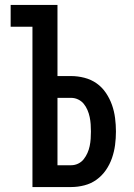

<svg xmlns="http://www.w3.org/2000/svg" viewBox="-20 -755 540 775"><path d="M111 0V-647H23V-735H212V-448H267Q294 -448 321 -441Q348 -434 370 -418.5Q392 -403 407.5 -380Q423 -357 432 -331.5Q441 -306 444.5 -278.5Q448 -251 448 -224Q448 -197 444.5 -170Q441 -143 432 -117Q423 -91 407.5 -68.5Q392 -46 370 -30Q348 -14 321 -7Q294 0 267 0ZM267 -88Q282 -88 295.5 -94.5Q309 -101 318 -112.5Q327 -124 333 -137.5Q339 -151 342 -165.5Q345 -180 346 -194.5Q347 -209 347 -224Q347 -239 346 -253.5Q345 -268 342 -282.5Q339 -297 333 -311Q327 -325 318 -336Q309 -347 295.5 -353.5Q282 -360 267 -360H212V-88Z"/></svg>

Font: Iosevka SS18 Semibold
Style: Regular
Weight: 600
Monospace: yes
Designer: Belleve Invis
Foundry: Belleve Invis
Version: Version 25.1.1; ttfautohint (v1.8.4)